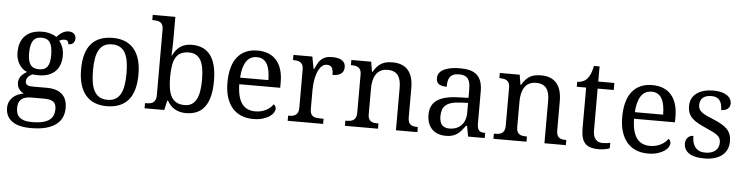

<svg xmlns="http://www.w3.org/2000/svg" viewBox="-54 -1038 6035 1556"><g transform="rotate(5 2963.5 -260.0)"><path d="M525.9 -515.1Q525.9 -504.4 522.7 -494.9Q519.5 -485.4 513.2 -478.3Q506.8 -471.2 496.8 -467Q486.8 -462.9 473.1 -462.9Q473.1 -468.8 471.7 -474.6Q470.2 -480.5 466.6 -485.6Q462.9 -490.7 456.5 -493.9Q450.2 -497.1 439.9 -497.1Q427.2 -497.1 417 -494.1Q406.7 -491.2 397 -484.9Q414.1 -463.9 425 -435.3Q436 -406.7 436 -363.8Q436 -326.7 424.8 -295.2Q413.6 -263.7 391.4 -240.7Q369.1 -217.8 335.2 -204.8Q301.3 -191.9 255.9 -191.9Q250 -191.9 242.7 -192.1Q235.4 -192.4 228 -192.6Q220.7 -192.9 214.4 -193.6Q208 -194.3 204.1 -194.8Q194.3 -189.9 185.5 -184.1Q176.8 -178.2 170.2 -170.9Q163.6 -163.6 159.7 -154.3Q155.8 -145 155.8 -133.8Q155.8 -121.6 160.4 -114.3Q165 -106.9 173.3 -102.8Q181.6 -98.6 193.1 -97.4Q204.6 -96.2 217.8 -96.2H331.1Q376 -96.2 407.2 -85Q438.5 -73.7 458.3 -54Q478 -34.2 487.1 -6.6Q496.1 21 496.1 53.2Q496.1 96.2 480.2 130.9Q464.4 165.5 431.6 189.7Q398.9 213.9 348.9 227.1Q298.8 240.2 231 240.2Q126.5 240.2 74.7 201.7Q22.9 163.1 22.9 94.2Q22.9 64.9 33.2 43Q43.5 21 60.8 5.4Q78.1 -10.3 100.6 -20Q123 -29.8 147.9 -34.2Q137.7 -38.6 127.9 -45.9Q118.2 -53.2 110.4 -63.5Q102.5 -73.7 97.7 -86.9Q92.8 -100.1 92.8 -116.2Q92.8 -146 108.4 -167.7Q124 -189.5 158.2 -210Q136.7 -218.8 119.9 -234.1Q103 -249.5 91.6 -269.3Q80.1 -289.1 74 -312.5Q67.9 -335.9 67.9 -360.8Q67.9 -404.3 79.6 -438.5Q91.3 -472.7 114.7 -496.6Q138.2 -520.5 173.3 -533.2Q208.5 -545.9 255.9 -545.9Q273.9 -545.9 291.5 -543.2Q309.1 -540.5 324 -535.9Q338.9 -531.2 350.8 -525.4Q362.8 -519.5 370.1 -513.2Q377.4 -521 387.2 -530.5Q397 -540 409.2 -548.1Q421.4 -556.2 435.8 -561.5Q450.2 -566.9 466.8 -566.9Q481.9 -566.9 492.9 -562.7Q503.9 -558.6 511.2 -551.5Q518.6 -544.4 522.2 -534.9Q525.9 -525.4 525.9 -515.1ZM104 87.9Q104 109.9 109.9 128.9Q115.7 147.9 130.4 161.6Q145 175.3 169.9 183.1Q194.8 190.9 232.9 190.9Q286.6 190.9 321.5 181.9Q356.4 172.9 377 156.7Q397.5 140.6 405.8 118.4Q414.1 96.2 414.1 69.8Q414.1 46.9 407.5 32Q400.9 17.1 387.9 8.5Q375 0 356 -3.4Q336.9 -6.8 312 -6.8H213.9Q192.9 -6.8 173.1 -3.2Q153.3 0.5 137.9 10.7Q122.6 21 113.3 39.6Q104 58.1 104 87.9ZM162.1 -363.8Q162.1 -299.8 183.3 -270Q204.6 -240.2 252.9 -240.2Q277.3 -240.2 294.2 -247.6Q311 -254.9 321.8 -270Q332.5 -285.2 337.2 -308.8Q341.8 -332.5 341.8 -365.2Q341.8 -432.6 321.3 -464.8Q300.8 -497.1 252 -497.1Q203.6 -497.1 182.9 -464.1Q162.1 -431.2 162.1 -363.8Z M1060.1 -269Q1060.1 -127.9 1000.2 -59.1Q940.4 9.8 825.2 9.8Q771 9.8 728 -7.3Q685.1 -24.4 655 -59.1Q625 -93.8 609.1 -146.2Q593.3 -198.7 593.3 -269Q593.3 -409.2 652.6 -477.5Q711.9 -545.9 828.1 -545.9Q882.3 -545.9 925.3 -529.1Q968.3 -512.2 998.3 -477.8Q1028.3 -443.4 1044.2 -391.4Q1060.1 -339.4 1060.1 -269ZM689.9 -269Q689.9 -213.4 697.3 -170.9Q704.6 -128.4 720.9 -99.9Q737.3 -71.3 763.4 -56.6Q789.6 -42 827.1 -42Q864.7 -42 890.6 -56.6Q916.5 -71.3 932.6 -99.9Q948.7 -128.4 955.8 -170.9Q962.9 -213.4 962.9 -269Q962.9 -324.7 955.6 -366.7Q948.2 -408.7 932.1 -436.8Q916 -464.8 889.9 -479Q863.8 -493.2 826.2 -493.2Q788.6 -493.2 762.7 -479Q736.8 -464.8 720.7 -436.8Q704.6 -408.7 697.3 -366.7Q689.9 -324.7 689.9 -269Z M1674.3 -269Q1674.3 -196.8 1660.9 -144Q1647.5 -91.3 1621.6 -57.1Q1595.7 -22.9 1557.6 -6.6Q1519.5 9.8 1470.2 9.8Q1441.4 9.8 1418 3.4Q1394.5 -2.9 1375.7 -14.6Q1356.9 -26.4 1342.5 -42.5Q1328.1 -58.6 1317.4 -78.1H1311L1293.5 0H1133.3V-42H1141.1Q1158.2 -42 1173.1 -44.4Q1188 -46.9 1199 -54.4Q1210 -62 1216.6 -76.2Q1223.1 -90.3 1223.1 -113.8V-649.9Q1223.1 -671.9 1216.6 -685.3Q1210 -698.7 1198.7 -706.1Q1187.5 -713.4 1172.6 -715.6Q1157.7 -717.8 1141.1 -717.8H1133.3V-759.8H1317.4V-576.2Q1317.4 -559.1 1316.9 -536.9Q1316.4 -514.6 1315.4 -494.1Q1314.5 -470.7 1313.5 -445.8H1317.4Q1328.6 -468.8 1342.8 -487.3Q1356.9 -505.9 1375.5 -518.8Q1394 -531.7 1417.5 -538.8Q1440.9 -545.9 1470.2 -545.9Q1519.5 -545.9 1557.6 -529.5Q1595.7 -513.2 1621.6 -479.2Q1647.5 -445.3 1660.9 -393.1Q1674.3 -340.8 1674.3 -269ZM1453.1 -481.9Q1414.1 -481.9 1387.9 -469Q1361.8 -456.1 1346.2 -429.7Q1330.6 -403.3 1324 -363.3Q1317.4 -323.2 1317.4 -269Q1317.4 -216.8 1324 -176.8Q1330.6 -136.7 1346.4 -109.4Q1362.3 -82 1388.4 -68.1Q1414.6 -54.2 1454.1 -54.2Q1487.3 -54.2 1510.5 -68.1Q1533.7 -82 1548.6 -109.4Q1563.5 -136.7 1570.3 -177Q1577.1 -217.3 1577.1 -270Q1577.1 -323.2 1570.3 -363Q1563.5 -402.8 1548.6 -429.2Q1533.7 -455.6 1510 -468.8Q1486.3 -481.9 1453.1 -481.9Z M2003.9 -492.2Q1948.2 -492.2 1918.2 -447Q1888.2 -401.9 1882.8 -314.9H2112.8Q2112.8 -354.5 2106.9 -387.2Q2101.1 -419.9 2088.4 -443.4Q2075.7 -466.8 2054.9 -479.5Q2034.2 -492.2 2003.9 -492.2ZM2016.1 9.8Q1961.9 9.8 1918.7 -8.5Q1875.5 -26.9 1845.7 -62Q1815.9 -97.2 1800 -148.2Q1784.2 -199.2 1784.2 -264.2Q1784.2 -404.3 1841.8 -475.1Q1899.4 -545.9 2005.9 -545.9Q2054.2 -545.9 2092.8 -530.8Q2131.3 -515.6 2158.2 -485.6Q2185.1 -455.6 2199.5 -410.9Q2213.9 -366.2 2213.9 -307.1V-261.2H1880.9Q1881.8 -206.5 1891.8 -167.2Q1901.9 -127.9 1920.7 -102.5Q1939.5 -77.1 1966.8 -65.2Q1994.1 -53.2 2029.8 -53.2Q2055.7 -53.2 2077.9 -59.1Q2100.1 -64.9 2118.2 -74.7Q2136.2 -84.5 2150.1 -96.9Q2164.1 -109.4 2172.9 -123Q2179.7 -120.1 2185.8 -110.8Q2191.9 -101.6 2191.9 -88.9Q2191.9 -73.7 2181.2 -56.4Q2170.4 -39.1 2148.4 -24.4Q2126.5 -9.8 2093.5 0Q2060.5 9.8 2016.1 9.8Z M2585.9 0H2297.4V-42H2300.3Q2317.4 -42 2332.3 -44.4Q2347.2 -46.9 2358.2 -54.4Q2369.1 -62 2375.7 -76.2Q2382.3 -90.3 2382.3 -113.8V-425.8Q2382.3 -447.8 2375.7 -461.2Q2369.1 -474.6 2357.9 -481.9Q2346.7 -489.3 2331.8 -491.7Q2316.9 -494.1 2300.3 -494.1H2297.4V-536.1H2451.2L2470.2 -437H2475.1Q2484.9 -459.5 2495.1 -479.2Q2505.4 -499 2520.3 -513.9Q2535.2 -528.8 2557.1 -537.4Q2579.1 -545.9 2612.3 -545.9Q2667 -545.9 2693.6 -526.9Q2720.2 -507.8 2720.2 -473.1Q2720.2 -457.5 2715.1 -444.3Q2710 -431.2 2698.7 -421.6Q2687.5 -412.1 2669.9 -407Q2652.3 -401.9 2627 -401.9Q2627 -443.4 2615.2 -461.7Q2603.5 -480 2574.2 -480Q2555.7 -480 2541 -469.5Q2526.4 -459 2515.4 -441.7Q2504.4 -424.3 2496.8 -401.9Q2489.3 -379.4 2484.6 -355.7Q2480 -332 2478 -308.6Q2476.1 -285.2 2476.1 -266.1V-108.9Q2476.1 -86.9 2482.7 -73.5Q2489.3 -60.1 2500.5 -53.2Q2511.7 -46.4 2526.6 -44.2Q2541.5 -42 2558.1 -42H2585.9Z M3032.2 -42V0H2763.2V-42H2771.5Q2788.6 -42 2803.5 -44.4Q2818.4 -46.9 2829.3 -54.4Q2840.3 -62 2846.9 -76.2Q2853.5 -90.3 2853.5 -113.8V-425.8Q2853.5 -447.8 2846.9 -461.2Q2840.3 -474.6 2829.1 -481.9Q2817.9 -489.3 2803 -491.7Q2788.1 -494.1 2771.5 -494.1H2768.6V-536.1H2930.2L2943.4 -455.1H2948.2Q2963.9 -482.9 2981.2 -500.7Q2998.5 -518.6 3017.8 -528.6Q3037.1 -538.6 3058.8 -542.2Q3080.6 -545.9 3104.5 -545.9Q3144 -545.9 3175 -534.4Q3206.1 -522.9 3227.8 -499.3Q3249.5 -475.6 3261 -438.5Q3272.5 -401.4 3272.5 -350.1V-113.8Q3272.5 -90.3 3278.1 -76.2Q3283.7 -62 3293.9 -54.4Q3304.2 -46.9 3318.4 -44.4Q3332.5 -42 3349.1 -42H3352.5V0H3178.2V-345.2Q3178.2 -377.9 3172.4 -403.3Q3166.5 -428.7 3153.6 -446.3Q3140.6 -463.9 3119.6 -472.9Q3098.6 -481.9 3068.4 -481.9Q3034.2 -481.9 3011 -468.8Q2987.8 -455.6 2973.6 -433.1Q2959.5 -410.6 2953.4 -381.3Q2947.3 -352.1 2947.3 -319.8V-108.9Q2947.3 -86.9 2953.9 -73.5Q2960.4 -60.1 2971.7 -53.2Q2982.9 -46.4 2997.8 -44.2Q3012.7 -42 3029.3 -42Z M3527.3 -145Q3527.3 -98.1 3547.1 -75Q3566.9 -51.8 3608.4 -51.8Q3638.7 -51.8 3663.3 -61.5Q3688 -71.3 3705.3 -89.4Q3722.7 -107.4 3731.9 -133.3Q3741.2 -159.2 3741.2 -190.9V-272L3677.2 -269Q3634.8 -267.1 3606.2 -258.5Q3577.6 -250 3560.1 -234.6Q3542.5 -219.2 3534.9 -196.8Q3527.3 -174.3 3527.3 -145ZM3648.4 -496.1Q3619.6 -496.1 3601.8 -488Q3584 -480 3574 -465.3Q3564 -450.7 3560.5 -430.7Q3557.1 -410.6 3557.1 -387.2Q3515.6 -387.2 3493.9 -401.4Q3472.2 -415.5 3472.2 -450.2Q3472.2 -476.1 3486.3 -494.1Q3500.5 -512.2 3525.1 -523.7Q3549.8 -535.2 3582.5 -540.5Q3615.2 -545.9 3652.3 -545.9Q3698.2 -545.9 3732.4 -536.9Q3766.6 -527.8 3789.6 -507.3Q3812.5 -486.8 3824 -453.9Q3835.4 -420.9 3835.4 -373V-113.8Q3835.4 -92.8 3838.9 -79.1Q3842.3 -65.4 3849.6 -57.1Q3856.9 -48.8 3868.9 -45.4Q3880.9 -42 3897.5 -42H3900.4V0H3765.1L3749.5 -85.9H3741.2Q3725.6 -64.9 3710.9 -47.4Q3696.3 -29.8 3678.7 -17.1Q3661.1 -4.4 3638.9 2.7Q3616.7 9.8 3585.4 9.8Q3552.2 9.8 3523.7 0.2Q3495.1 -9.3 3474.4 -29.1Q3453.6 -48.8 3441.9 -78.9Q3430.2 -108.9 3430.2 -149.9Q3430.2 -229.5 3486.8 -268.1Q3543.5 -306.6 3658.2 -310.1L3741.2 -313V-373Q3741.2 -399.9 3738.3 -422.6Q3735.4 -445.3 3725.6 -461.7Q3715.8 -478 3697.5 -487.1Q3679.2 -496.1 3648.4 -496.1Z M4240.2 -42V0H3971.2V-42H3979.5Q3996.6 -42 4011.5 -44.4Q4026.4 -46.9 4037.4 -54.4Q4048.3 -62 4054.9 -76.2Q4061.5 -90.3 4061.5 -113.8V-425.8Q4061.5 -447.8 4054.9 -461.2Q4048.3 -474.6 4037.1 -481.9Q4025.9 -489.3 4011 -491.7Q3996.1 -494.1 3979.5 -494.1H3976.6V-536.1H4138.2L4151.4 -455.1H4156.2Q4171.9 -482.9 4189.2 -500.7Q4206.5 -518.6 4225.8 -528.6Q4245.1 -538.6 4266.8 -542.2Q4288.6 -545.9 4312.5 -545.9Q4352.1 -545.9 4383.1 -534.4Q4414.1 -522.9 4435.8 -499.3Q4457.5 -475.6 4469 -438.5Q4480.5 -401.4 4480.5 -350.1V-113.8Q4480.5 -90.3 4486.1 -76.2Q4491.7 -62 4502 -54.4Q4512.2 -46.9 4526.4 -44.4Q4540.5 -42 4557.1 -42H4560.5V0H4386.2V-345.2Q4386.2 -377.9 4380.4 -403.3Q4374.5 -428.7 4361.6 -446.3Q4348.6 -463.9 4327.6 -472.9Q4306.6 -481.9 4276.4 -481.9Q4242.2 -481.9 4219 -468.8Q4195.8 -455.6 4181.6 -433.1Q4167.5 -410.6 4161.4 -381.3Q4155.3 -352.1 4155.3 -319.8V-108.9Q4155.3 -86.9 4161.9 -73.5Q4168.5 -60.1 4179.7 -53.2Q4190.9 -46.4 4205.8 -44.2Q4220.7 -42 4237.3 -42Z M4853.5 -43Q4871.6 -43 4886.7 -44.9Q4901.9 -46.9 4917.5 -49.8V-5.9Q4911.1 -2.9 4900.9 0Q4890.6 2.9 4878.7 5.1Q4866.7 7.3 4853.5 8.5Q4840.3 9.8 4828.6 9.8Q4790.5 9.8 4763.2 1.7Q4735.8 -6.3 4718.3 -24.4Q4700.7 -42.5 4692.1 -72.3Q4683.6 -102.1 4683.6 -145V-479H4607.4V-519Q4625.5 -519 4647.2 -526.4Q4668.9 -533.7 4685.5 -550.8Q4702.6 -569.3 4713.1 -595Q4723.6 -620.6 4731.4 -659.2H4777.3V-536.1H4908.2V-479H4777.3V-142.1Q4777.3 -90.8 4798.1 -66.9Q4818.8 -43 4853.5 -43Z M5215.3 -492.2Q5159.7 -492.2 5129.6 -447Q5099.6 -401.9 5094.2 -314.9H5324.2Q5324.2 -354.5 5318.4 -387.2Q5312.5 -419.9 5299.8 -443.4Q5287.1 -466.8 5266.4 -479.5Q5245.6 -492.2 5215.3 -492.2ZM5227.5 9.8Q5173.3 9.8 5130.1 -8.5Q5086.9 -26.9 5057.1 -62Q5027.3 -97.2 5011.5 -148.2Q4995.6 -199.2 4995.6 -264.2Q4995.6 -404.3 5053.2 -475.1Q5110.8 -545.9 5217.3 -545.9Q5265.6 -545.9 5304.2 -530.8Q5342.8 -515.6 5369.6 -485.6Q5396.5 -455.6 5410.9 -410.9Q5425.3 -366.2 5425.3 -307.1V-261.2H5092.3Q5093.3 -206.5 5103.3 -167.2Q5113.3 -127.9 5132.1 -102.5Q5150.9 -77.1 5178.2 -65.2Q5205.6 -53.2 5241.2 -53.2Q5267.1 -53.2 5289.3 -59.1Q5311.5 -64.9 5329.6 -74.7Q5347.7 -84.5 5361.6 -96.9Q5375.5 -109.4 5384.3 -123Q5391.1 -120.1 5397.2 -110.8Q5403.3 -101.6 5403.3 -88.9Q5403.3 -73.7 5392.6 -56.4Q5381.8 -39.1 5359.9 -24.4Q5337.9 -9.8 5304.9 0Q5272 9.8 5227.5 9.8Z M5685.5 9.8Q5647.9 9.8 5617.4 3.2Q5586.9 -3.4 5565.4 -16.8Q5543.9 -30.3 5532.2 -50Q5520.5 -69.8 5520.5 -96.2Q5520.5 -116.2 5527.1 -129.6Q5533.7 -143.1 5543.2 -150.9Q5552.7 -158.7 5563.7 -161.9Q5574.7 -165 5583.5 -165Q5583.5 -138.7 5588.9 -115.7Q5594.2 -92.8 5606.9 -75.4Q5619.6 -58.1 5640.4 -48.1Q5661.1 -38.1 5691.4 -38.1Q5718.3 -38.1 5738.8 -44.7Q5759.3 -51.3 5773.2 -63.2Q5787.1 -75.2 5794.4 -92Q5801.8 -108.9 5801.8 -128.9Q5801.8 -147.5 5796.1 -160.9Q5790.5 -174.3 5776.6 -186Q5762.7 -197.8 5738.8 -210Q5714.8 -222.2 5678.7 -237.8Q5640.1 -254.9 5611.6 -270.8Q5583 -286.6 5564.5 -305.2Q5545.9 -323.7 5536.6 -347.4Q5527.3 -371.1 5527.3 -403.8Q5527.3 -438 5540.8 -464.4Q5554.2 -490.7 5579.1 -508.5Q5604 -526.4 5638.7 -535.6Q5673.3 -544.9 5715.8 -544.9Q5751.5 -544.9 5778.8 -537.6Q5806.2 -530.3 5824.7 -517.8Q5843.3 -505.4 5852.5 -488.5Q5861.8 -471.7 5861.8 -453.1Q5861.8 -425.8 5843 -409.4Q5824.2 -393.1 5789.6 -393.1Q5789.6 -443.4 5768.8 -471.2Q5748 -499 5703.6 -499Q5678.2 -499 5660.2 -493.2Q5642.1 -487.3 5630.6 -476.6Q5619.1 -465.8 5613.8 -451.2Q5608.4 -436.5 5608.4 -418.9Q5608.4 -399.9 5615.2 -386Q5622.1 -372.1 5637 -360.4Q5651.9 -348.6 5675.5 -337.6Q5699.2 -326.7 5732.4 -313Q5772 -296.4 5800.3 -280.3Q5828.6 -264.2 5846.9 -245.1Q5865.2 -226.1 5874 -202.1Q5882.8 -178.2 5882.8 -147Q5882.8 -107.9 5868.7 -78.6Q5854.5 -49.3 5828.6 -29.5Q5802.7 -9.8 5766.4 0Q5730 9.8 5685.5 9.8Z"/></g></svg>

Font: Droid Serif
Style: Regular
Weight: 400
Designer: Monotype Design team
Foundry: Monotype Imaging Inc.
Version: Version 1.03